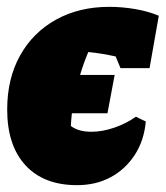

<svg xmlns="http://www.w3.org/2000/svg" viewBox="-20 -527 484 561"><path d="M205 14Q108 14 54.5 -44Q1 -102 1 -207Q1 -297 38.5 -364.5Q76 -432 143.5 -469.5Q211 -507 299 -507Q337 -507 375 -500.5Q413 -494 444 -481L417 -328H332L318 -362Q278 -371 238 -375Q224 -342 214 -308H315L294 -196H190Q188 -177 187 -159Q209 -142 247 -142Q279 -142 314 -154Q349 -166 377 -186L406 -172Q401 -116 373.5 -74Q346 -32 303 -9Q260 14 205 14Z"/></svg>

Font: Piazzolla Black
Style: Italic
Weight: 900
Italic angle: -11.3°
Designer: Juan Pablo del Peral
Foundry: Huerta Tipografica
Version: Version 1.330